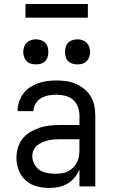

<svg xmlns="http://www.w3.org/2000/svg" viewBox="-20 -929 565 957"><path d="M227 8Q196 8 164.5 0Q133 -8 109 -29Q85 -50 73.5 -80.5Q62 -111 62 -142Q62 -168 69.5 -193.5Q77 -219 93.5 -239Q110 -259 132.5 -272Q155 -285 179.5 -293Q204 -301 230 -303.5Q256 -306 282 -306H376V-353Q376 -375 368.5 -396Q361 -417 344 -431.5Q327 -446 305 -451.5Q283 -457 261 -457Q242 -457 222.5 -453.5Q203 -450 186 -440.5Q169 -431 158 -413.5Q147 -396 147 -376V-375H68V-378Q68 -401 75.5 -423Q83 -445 97 -463.5Q111 -482 130 -494.5Q149 -507 171 -514.5Q193 -522 215.5 -525Q238 -528 261 -528Q286 -528 310.5 -524.5Q335 -521 358 -511Q381 -501 400.5 -485Q420 -469 432.5 -447.5Q445 -426 450 -402Q455 -378 455 -353V0H376V-84Q367 -63 352 -44.5Q337 -26 317 -14Q297 -2 274 3Q251 8 227 8ZM258 -63Q274 -63 290 -65.5Q306 -68 320 -75.5Q334 -83 345.5 -94.5Q357 -106 364 -120.5Q371 -135 373.5 -150.5Q376 -166 376 -182V-235H282Q266 -235 251 -234Q236 -233 221 -229.5Q206 -226 191.5 -220Q177 -214 165 -204Q153 -194 147 -180Q141 -166 141 -150Q141 -130 151 -111Q161 -92 178.5 -81Q196 -70 216.5 -66.5Q237 -63 258 -63ZM366 -608Q354 -608 341.5 -611.5Q329 -615 320 -624Q311 -633 307.5 -645Q304 -657 304 -670Q304 -683 307.5 -695Q311 -707 320 -716Q329 -725 341.5 -729Q354 -733 366 -733Q379 -733 391 -729Q403 -725 412 -716Q421 -707 425 -695Q429 -683 429 -670Q429 -657 425 -645Q421 -633 412 -624Q403 -615 391 -611.5Q379 -608 366 -608ZM159 -608Q146 -608 134 -611.5Q122 -615 113 -624Q104 -633 100 -645Q96 -657 96 -670Q96 -683 100 -695Q104 -707 113 -716Q122 -725 134 -729Q146 -733 159 -733Q171 -733 183.5 -729Q196 -725 205 -716Q214 -707 217.5 -695Q221 -683 221 -670Q221 -657 217.5 -645Q214 -633 205 -624Q196 -615 183.5 -611.5Q171 -608 159 -608ZM107 -841V-909H418V-841Z"/></svg>

Font: Iosevka Pride
Style: Regular
Weight: 400
Monospace: yes
Designer: Belleve Invis
Foundry: Belleve Invis
Version: Version 30.3.1; ttfautohint (v1.8.4)